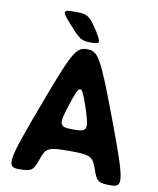

<svg xmlns="http://www.w3.org/2000/svg" viewBox="-96 -976 865 1050"><g transform="rotate(10 336.0 -450.5)"><path d="M490 -73C512 -7 521 0 592 0C663 0 658 -33 537 -356C416 -678 398 -711 336 -711C274 -711 256 -678 136 -356C15 -33 10 0 81 0C152 0 161 -7 184 -73C206 -139 220 -146 337 -146C453 -146 467 -139 490 -73ZM292 -398C332 -519 340 -519 381 -398C421 -277 417 -265 337 -265C256 -265 252 -277 292 -398ZM360 -826C315 -894 304 -901 234 -901C164 -901 163 -894 225 -826C286 -757 297 -750 350 -750C403 -750 404 -757 360 -826Z"/></g></svg>

Font: Asimov Print
Style: A
Weight: 500
Designer: Google
Version: Version 2.000980: 2014